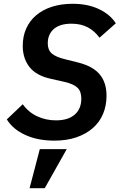

<svg xmlns="http://www.w3.org/2000/svg" viewBox="-20 -730 640 1013"><path d="M190 57H332L216 263H136ZM267 12Q179 12 113.5 -18Q48 -48 16 -100L100 -180Q131 -137 177 -116Q223 -95 275 -95Q340 -95 374.5 -125.5Q409 -156 409 -210Q409 -248 388.5 -267.5Q368 -287 320 -298L249 -314Q171 -331 135.5 -376.5Q100 -422 100 -488Q100 -539 118.5 -580Q137 -621 171.5 -650Q206 -679 254.5 -694.5Q303 -710 363 -710Q444 -710 503 -681.5Q562 -653 591 -607L505 -531Q480 -566 443.5 -585.5Q407 -605 357 -605Q296 -605 264 -577Q232 -549 232 -501Q232 -466 253.5 -447.5Q275 -429 325 -417L393 -400Q471 -380 506.5 -337Q542 -294 542 -225Q542 -172 523.5 -128.5Q505 -85 469.5 -54Q434 -23 383 -5.5Q332 12 267 12Z"/></svg>

Font: IBM Plex Mono SemiBold
Style: Italic
Weight: 600
Italic angle: -9°
Monospace: yes
Designer: Mike Abbink, Paul van der Laan, Pieter van Rosmalen
Foundry: Bold Monday
Version: Version 2.3